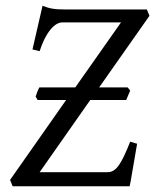

<svg xmlns="http://www.w3.org/2000/svg" viewBox="-20 -648 540 668"><path d="M128 -628 93 -476 118 -470C145 -553 180 -570 195 -570H401L242 -344H117C112 -335 107 -322 104 -312L111 -300H210L15 -22L24 0H431C436 -21 438 -41 444 -72L457 -148L433 -155C404 -83 386 -49 355 -49H118L294 -300H419L433 -333L424 -344H325L500 -593L491 -615H212C169 -615 153 -618 128 -628Z"/></svg>

Font: Temporarium
Style: Italic
Weight: 400
Italic angle: -7°
Version: Version 1.1